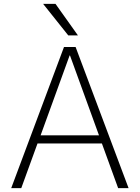

<svg xmlns="http://www.w3.org/2000/svg" viewBox="-20 -973 723 993"><path d="M267 -953 383 -790H333L203 -953ZM38 0 311 -730H371L645 0H591L507 -231H174L90 0ZM190 -273H492L342 -686H340Z"/></svg>

Font: Mplus 1p Light
Style: Regular
Weight: 300
Version: Version 1.061